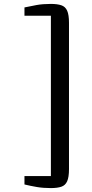

<svg xmlns="http://www.w3.org/2000/svg" viewBox="-20 -824 470 981"><path d="M239.5 137Q200.5 137 168.2 131.5Q136 126 105 118.5V75.5H240V-743.5H105V-786Q134.5 -792.5 166.5 -798.2Q198.5 -804 239.5 -804Q273 -804 293.5 -797Q314 -790 323.2 -769.2Q332.5 -748.5 332.5 -707V40Q332.5 81 323.2 102Q314 123 293.5 130Q273 137 239.5 137Z"/></svg>

Font: Merriweather 24pt Medium
Style: Regular
Weight: 500
Designer: Eben Sorkin
Foundry: Eben Sorkin
Version: Version 2.100